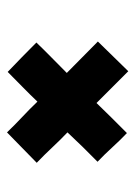

<svg xmlns="http://www.w3.org/2000/svg" viewBox="63 -458 395 562"><g transform="rotate(90 261.0 -177.5)"><path d="M282 -262Q304 -285 325.5 -306.5Q347 -328 370 -351Q391 -331 411.5 -308.5Q432 -286 454 -265Q410 -222 368 -177Q391 -155 412 -132.5Q433 -110 457 -87L368 0Q346 -23 323 -44.5Q300 -66 278 -89Q257 -67 234.5 -45Q212 -23 191 -2Q169 -23 147.5 -44Q126 -65 105 -86Q127 -109 149 -130.5Q171 -152 194 -175L102 -266L189 -355Z"/></g></svg>

Font: Synthetic SemiBold
Style: Regular
Weight: 600
Designer: Santiago Orozco
Foundry: Typemade
Version: Version 2.000; ttfautohint (v1.8.4.7-5d5b)